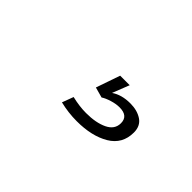

<svg xmlns="http://www.w3.org/2000/svg" viewBox="-14 -201 598 598"><g transform="rotate(45 285.0 98.0)"><path d="M293.5 0H335.5L313.5 56Q338.5 38.5 377 38.5Q407.5 38.5 428.2 52.2Q449 66 449 95Q449 145.5 406.5 170.8Q364 196 298 196Q261 196 224 187L238 149.5Q271.5 157.5 300.5 157.5Q344 157.5 372 144Q400 130.5 400 103Q400 71 362 71Q346.5 71 328.8 76.5Q311 82 300.5 89L266 79.5Z"/></g></svg>

Font: League Mono Narrow UltraLight
Style: Regular
Weight: 200
Width: 3
Designer: Tyler Finck
Foundry: The League of Moveable Type / Tyler Finck
Version: Version 2.210